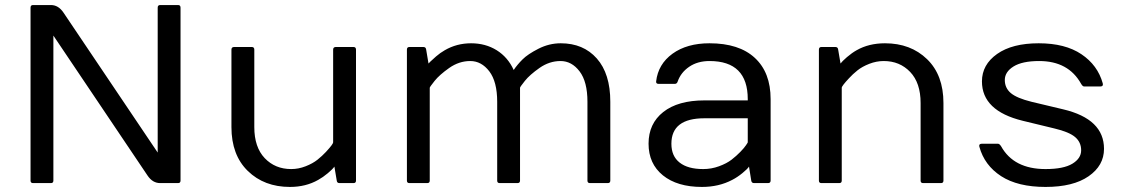

<svg xmlns="http://www.w3.org/2000/svg" viewBox="-20 -720 4411 755"><path d="M100.1 -9.8C100.1 -3.3 103.4 0 109.9 0H180.2C186.7 0 189.9 -3.3 189.9 -9.8V-580.1L560.1 -29.8C573.4 -9.9 590 0 609.9 0H680.2C686.7 0 689.9 -3.3 689.9 -9.8V-689.9C689.9 -696.8 686.7 -700.2 680.2 -700.2H609.9C603.4 -700.2 600.1 -696.8 600.1 -689.9V-120.1L230 -669.9C216.6 -690.1 200 -700.2 180.2 -700.2H109.9C103.4 -700.2 100.1 -696.8 100.1 -689.9Z M890.1 -220.2C890.1 -147 911.6 -89.4 954.6 -47.6C997.6 -5.8 1052.7 15.1 1120.1 15.1C1161.8 15.1 1198.9 5.9 1231.4 -12.7C1243.8 -19.5 1256.4 -28.3 1269.3 -39.1C1282.1 -49.8 1290.7 -58.4 1294.9 -64.9L1304.2 -9.8C1304.9 -3.3 1308.4 0 1314.9 0H1370.1C1376.6 0 1379.9 -3.3 1379.9 -9.8V-524.9C1379.9 -531.7 1376.6 -535.2 1370.1 -535.2H1299.8C1293.3 -534.8 1290 -531.4 1290 -524.9V-160.2C1290 -155.6 1280.6 -143.1 1261.7 -122.6C1252 -112.1 1240.9 -102 1228.5 -92C1216.1 -82.1 1200.6 -73.5 1181.9 -66.2C1163.2 -58.8 1144.2 -55.2 1125 -55.2C1083 -55.2 1048.3 -69.5 1021 -98.1C993.7 -126.8 980 -167.5 980 -220.2V-524.9C980 -531.7 976.7 -535.2 970.2 -535.2H899.9C893.4 -534.8 890.1 -531.4 890.1 -524.9Z M1580.1 -9.8C1580.1 -3.3 1583.3 0 1589.8 0H1660.2C1666.7 0 1669.9 -3.3 1669.9 -9.8V-375C1669.9 -377 1676.3 -385.9 1689 -401.9C1701.7 -417.8 1720.9 -434.8 1746.6 -452.9C1772.3 -470.9 1799.8 -480 1829.1 -480C1858.4 -480 1883.4 -466.5 1904.1 -439.5C1924.7 -412.4 1935.1 -372.6 1935.1 -319.8V-9.8C1935.1 -3.3 1938.3 0 1944.8 0H2015.1C2021.6 0 2024.9 -3.3 2024.9 -9.8V-375C2024.9 -377 2031.2 -385.9 2043.9 -401.9C2056.6 -417.8 2075.8 -434.8 2101.6 -452.9C2127.3 -470.9 2154.8 -480 2184.1 -480C2213.4 -480 2238.4 -466.5 2259 -439.5C2279.7 -412.4 2290 -372.6 2290 -319.8V-9.8C2290 -3.3 2293.3 0 2299.8 0H2370.1C2376.6 0 2379.9 -3.3 2379.9 -9.8V-319.8C2379.9 -393.4 2362.2 -450.1 2326.9 -490C2291.6 -529.9 2244.3 -549.8 2185.1 -549.8C2154.5 -549.8 2125.2 -542.6 2097.2 -528.3C2069.2 -514 2048.3 -500 2034.7 -486.3C2021 -472.7 2009.4 -458.8 2000 -444.8C1984.7 -478.4 1962.4 -504.2 1933.1 -522.5C1903.8 -540.7 1870.3 -549.8 1832.5 -549.8C1794.8 -549.8 1760.3 -540.7 1729 -522.5C1717 -515.6 1705.5 -507.5 1694.6 -498C1683.7 -488.6 1676.5 -482.1 1673.1 -478.5L1665 -470.2L1655.8 -524.9C1655.1 -531.7 1651.5 -535.2 1645 -535.2H1589.8C1583.3 -535.2 1580.1 -531.7 1580.1 -524.9Z M2530.3 -155C2530.3 -102.5 2549.1 -61 2586.7 -30.5C2624.3 -0.1 2675.5 15.1 2740.2 15.1C2784.5 15.1 2824.2 5.9 2859.4 -12.7C2872.7 -19.5 2886.1 -28.4 2899.4 -39.3C2912.8 -50.2 2921.4 -58.8 2925.3 -64.9L2934.1 -9.8C2935.1 -3.3 2938.8 0 2945.3 0H3000C3006.8 0 3010.3 -3.3 3010.3 -9.8V-330.1C3010.3 -400.1 2989.6 -454.2 2948.2 -492.4C2906.9 -530.7 2847.5 -549.8 2770 -549.8C2710.8 -549.8 2662.3 -536.1 2624.5 -508.8C2586.8 -481.4 2565.3 -445.1 2560.1 -399.9C2559.4 -393.4 2562.8 -390.1 2570.3 -390.1H2633.3C2639.2 -390.1 2643.1 -393.4 2645 -399.9C2653.2 -423.3 2668.2 -442.5 2690.2 -457.5C2712.2 -472.5 2738.8 -480 2770 -480C2870.3 -480 2920.4 -430 2920.4 -330.1V-325.2H2750C2680.7 -325.2 2626.7 -310 2588.1 -279.5C2549.6 -249.1 2530.3 -207.6 2530.3 -155ZM2620.1 -154.8C2620.1 -221.5 2663.4 -254.9 2750 -254.9H2920.4V-160.2C2920.4 -159.5 2918.1 -155.7 2913.3 -148.7C2908.6 -141.7 2901.2 -133 2891.1 -122.6C2881 -112.1 2869.5 -102 2856.7 -92C2843.8 -82.1 2827.4 -73.5 2807.4 -66.2C2787.4 -58.8 2766.6 -55.2 2745.1 -55.2C2705.1 -55.2 2674.2 -63.6 2652.6 -80.6C2630.9 -97.5 2620.1 -122.2 2620.1 -154.8Z M3200.2 -9.8C3200.2 -3.3 3203.5 0 3210 0H3280.3C3286.8 0 3290 -3.3 3290 -9.8V-375C3290 -379.6 3299.6 -392.1 3318.8 -412.6C3328.3 -423 3339.2 -433.2 3351.6 -443.1C3363.9 -453 3379.5 -461.7 3398.2 -469C3416.9 -476.3 3435.9 -480 3455.1 -480C3497.1 -480 3531.7 -465.7 3559.1 -437C3586.4 -408.4 3600.1 -367.7 3600.1 -314.9V-9.8C3600.1 -3.3 3603.4 0 3609.9 0H3680.2C3686.7 0 3689.9 -3.3 3689.9 -9.8V-314.9C3689.9 -388.2 3668.5 -445.6 3625.5 -487.3C3582.5 -529 3527.3 -549.8 3460 -549.8C3417.6 -549.8 3380.5 -540.7 3348.6 -522.5C3336.3 -515.6 3323.6 -506.6 3310.5 -495.4C3297.5 -484.1 3289.1 -475.7 3285.2 -470.2L3275.9 -524.9C3275.2 -531.7 3271.6 -535.2 3265.1 -535.2H3210C3203.5 -535.2 3200.2 -531.7 3200.2 -524.9Z M3831.1 -143.1C3844.4 -94.2 3873 -55.7 3916.7 -27.3C3960.5 1 4018.7 15.1 4091.3 15.1C4163.9 15.1 4220.4 1.1 4260.7 -26.9C4301.1 -54.9 4321.3 -90.8 4321.3 -134.8C4321.3 -212.9 4267.9 -264.6 4161.1 -290L4036.1 -319.8C3997.7 -329.3 3970.6 -340.7 3954.8 -354C3939 -367.4 3931.2 -384.5 3931.2 -405.5C3931.2 -426.5 3942.5 -444.2 3965.3 -458.5C3988.1 -472.8 4021.8 -480 4066.4 -480C4143.2 -480 4198.2 -450 4231.4 -390.1C4235.4 -383.3 4239.3 -379.9 4243.2 -379.9H4306.2C4314.9 -379.9 4318.4 -384 4316.4 -392.1C4303.1 -439.9 4275.1 -478.2 4232.4 -506.8C4189.8 -535.5 4133.8 -549.8 4064.5 -549.8C3995.1 -549.8 3940.6 -535.8 3900.9 -507.8C3861.2 -479.8 3841.3 -443.8 3841.3 -399.9C3841.3 -322.8 3894.7 -271.2 4001.5 -245.1L4126.5 -214.8C4164.9 -205.7 4192 -194.4 4207.8 -180.9C4223.6 -167.4 4231.4 -150.1 4231.4 -128.9C4231.4 -107.7 4219.9 -90.2 4196.8 -76.2C4173.7 -62.2 4138.5 -55.2 4091.3 -55.2C4008 -55.2 3949.7 -85.1 3916.5 -145C3912.3 -151.5 3908.2 -154.8 3904.3 -154.8H3841.3C3834.1 -154.8 3830.6 -152.2 3830.6 -147C3830.6 -146 3830.7 -144.7 3831.1 -143.1Z"/></svg>

Font: Numans
Style: Regular
Weight: 400
Designer: Jovanny Lemonad
Foundry: Jovanny Lemonad
Version: Version 001.001